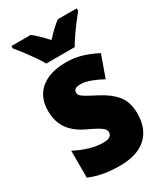

<svg xmlns="http://www.w3.org/2000/svg" viewBox="-192 -849 817 943"><g transform="rotate(-30 216.0 -378.0)"><path d="M404 -170Q404 -84 352.5 -37Q301 10 201 10Q155 10 113.5 3Q72 -4 31 -21V-174Q68 -154 109.5 -141.5Q151 -129 187 -129Q237 -129 237 -160Q237 -170 230.5 -178.5Q224 -187 204 -199Q184 -211 143 -230Q87 -257 58.5 -298Q30 -339 30 -400Q30 -478 81.5 -520.5Q133 -563 225 -563Q271 -563 312 -551Q353 -539 397 -516L353 -393Q323 -410 291 -422Q259 -434 232 -434Q194 -434 194 -409Q194 -399 200 -392Q206 -385 224.5 -374Q243 -363 282 -343Q339 -314 371.5 -275Q404 -236 404 -170ZM139 -606Q129 -625 109.5 -653Q90 -681 69.5 -708Q49 -735 34 -752V-766H143Q161 -752 179 -734.5Q197 -717 219 -693Q241 -717 260 -735Q279 -753 297 -766H404V-752Q389 -734 369 -707.5Q349 -681 330.5 -654Q312 -627 300 -606Z"/></g></svg>

Font: Noto Sans Tamil Condensed Black
Style: Regular
Weight: 900
Width: 3
Designer: Jelle Bosma - Monotype Design Team
Foundry: Monotype Imaging Inc.
Version: Version 2.004; ttfautohint (v1.8.4.7-5d5b)